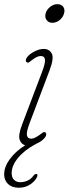

<svg xmlns="http://www.w3.org/2000/svg" viewBox="-42 -692 332 922"><path d="M209.5 -582.5Q191.5 -582.5 181.8 -595.8Q172 -609 177 -627Q182.5 -646.5 199 -659.2Q215.5 -672 233.5 -672Q252.5 -672 261.8 -659.2Q271 -646.5 265.5 -627Q260.5 -609 244.5 -595.8Q228.5 -582.5 209.5 -582.5ZM101 -103Q84 -58 87.2 -42Q90.5 -26 109 -26Q123 -26 150 -45.5Q157 -51 163 -55.2Q169 -59.5 175 -56.5Q179.5 -54.5 180 -48.2Q180.5 -42 176.5 -35.5Q163 -14.5 131 -1Q75.5 28.5 44.8 66Q14 103.5 14 139Q14 161 25.8 172Q37.5 183 55 183Q71.5 183 89 175.8Q106.5 168.5 118.5 152Q125 143.5 131.5 143.5Q140.5 143.5 137 154.5Q131 173.5 106.2 191.5Q81.5 209.5 48.5 209.5Q15.5 209.5 -3.2 191.8Q-22 174 -22 145Q-22 109.5 4.8 72.5Q31.5 35.5 79 5.5Q59.5 0.5 52.2 -21.8Q45 -44 64.5 -95L159.5 -345.5Q176 -388.5 174 -405.8Q172 -423 153 -423Q136.5 -423 111.5 -403.5Q105 -398.5 99 -394Q93 -389.5 87 -392.5Q82.5 -395 82 -401Q81.5 -407 85.5 -413.5Q97.5 -431.5 122 -444.2Q146.5 -457 168 -457Q194.5 -457 206.5 -435.2Q218.5 -413.5 196 -354Z"/></svg>

Font: Fraunces 9pt S100 Thin
Style: Italic
Weight: 100
Italic angle: -16°
Version: Version 1.000; ttfautohint (v1.8.3)